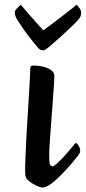

<svg xmlns="http://www.w3.org/2000/svg" viewBox="-20 -812 377 845"><path d="M166.3 13.3Q161.4 13.3 150.2 9.2Q139 5.1 126.5 -2.1Q114 -9.3 104.6 -17.8Q95.2 -26.2 92.9 -34.8Q91.2 -39.8 90.9 -50Q90.6 -60.2 90.6 -77.8Q91.3 -101.5 92.8 -138.6Q94.3 -175.8 96.8 -220.1Q99.3 -264.5 102.2 -309.8Q105 -355.1 107.5 -396.2Q110 -437.3 111.5 -467.2Q113 -497.1 113 -509.8Q113 -516.9 116.2 -520.3Q119.4 -523.7 128.7 -523.7Q149 -523.7 170.1 -518.5Q191.2 -513.4 205.3 -503Q219.4 -492.7 219.4 -476.9Q219.4 -466 217.1 -433.1Q214.7 -400.1 211.6 -356.1Q208.4 -312 204.8 -266.8Q201.3 -221.5 198.9 -185Q196.6 -148.5 196.6 -131Q196.6 -97.2 199.8 -88.6Q203 -79.9 211.1 -79.9Q216.8 -79.9 229.6 -91.5Q242.4 -103.1 257.8 -119.3Q273.1 -135.5 286.3 -151.4Q299.4 -167.3 305.9 -175.1Q308.8 -178.4 310.5 -180.4Q312.1 -182.4 314.4 -182.4Q319 -182.4 325.8 -171.3Q332.7 -160.3 332.7 -148.7Q332.7 -139.6 327.3 -132.5Q316.5 -117.8 296.2 -93.6Q275.8 -69.5 251.8 -44.9Q227.9 -20.2 205.3 -3.5Q182.6 13.3 166.3 13.3ZM168.1 -590.5Q163.6 -590.5 159.4 -592.3Q155.1 -594.1 149.6 -599.3Q133.1 -618.1 114 -642.5Q94.9 -666.9 78.7 -690.5Q62.5 -714.2 53.7 -728.8Q50 -735.1 47.6 -742.5Q45.2 -749.9 45.2 -756.9Q45.2 -765.5 54.6 -775.3Q64 -785.1 71.8 -791.7Q73.3 -788.7 84.5 -775.9Q95.6 -763.1 111.1 -745.1Q126.6 -727.1 142.6 -709.4Q158.6 -691.8 170.7 -678.5Q189.9 -692.4 213.6 -710.3Q237.2 -728.2 259.9 -745.7Q282.5 -763.1 298.3 -775.8Q314.1 -788.4 316.9 -791.7Q324.5 -784.4 330.8 -774.9Q337.2 -765.3 337.2 -754.6Q337.2 -749.4 335.5 -743.7Q333.9 -738 330 -732.2Q326 -726.2 312.9 -712.7Q299.8 -699.2 281.8 -682.5Q263.8 -665.7 245.2 -648.7Q226.6 -631.7 211.1 -618.6Q195.6 -605.5 187.8 -599.3Q181 -594.1 177.2 -592.3Q173.3 -590.5 168.1 -590.5Z"/></svg>

Font: Briem Hand Thin
Style: Regular
Weight: 100
Designer: Gunnlaugur SE Briem, Eben Sorkin
Foundry: Sorkin Type Co.
Version: Version 1.003